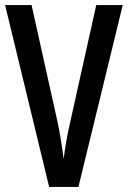

<svg xmlns="http://www.w3.org/2000/svg" viewBox="-20 -734 502 754"><path d="M462 -714 288 0H173L0 -714H104L206 -255Q213 -222 219.5 -182.5Q226 -143 230 -110Q234 -143 241 -182.5Q248 -222 256 -256L358 -714Z"/></svg>

Font: Noto Sans Thai Looped ExtraCondensed Medium
Style: Regular
Weight: 500
Width: 2
Designer: Sasikarn Vongin, Ben Mitchell
Foundry: The Fontpad Ltd
Version: Version 1.001; ttfautohint (v1.8.4.7-5d5b)